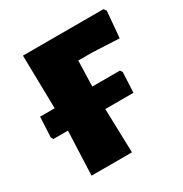

<svg xmlns="http://www.w3.org/2000/svg" viewBox="-119 -559 618 650"><g transform="rotate(-30 190.0 -234.0)"><path d="M56 0 63 -172H6L1 -181L5 -260H62L58 -468H373L380 -458L371 -355L265 -360H212L209 -260H317L323 -251L319 -172H209L214 0Z"/></g></svg>

Font: Alegreya Sans SC ExtraBold
Style: Regular
Weight: 800
Designer: Juan Pablo del Peral
Foundry: Huerta Tipografica
Version: Version 2.007